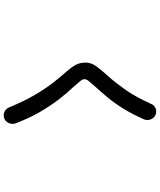

<svg xmlns="http://www.w3.org/2000/svg" viewBox="67 -899 866 1040"><g transform="rotate(90 500.0 -379.0)"><path d="M604 34Q591 34 579 26Q567 18 562 5Q523 -88 486.5 -147.5Q450 -207 419.5 -244.5Q389 -282 366.5 -307.5Q344 -333 331.5 -356Q319 -379 319 -410Q319 -440 339.5 -468Q360 -496 393 -532.5Q426 -569 465.5 -624.5Q505 -680 543 -765Q548 -778 559.5 -785Q571 -792 584 -792Q605 -792 617.5 -777.5Q630 -763 630 -745Q630 -736 627 -727Q598 -662 569 -615Q540 -568 509.5 -531Q479 -494 445 -457Q427 -437 418 -425.5Q409 -414 409 -403Q409 -393 419 -381Q429 -369 448 -347Q487 -306 521.5 -260.5Q556 -215 588 -159.5Q620 -104 648 -31Q651 -24 651 -14Q651 5 638 19.5Q625 34 604 34Z"/></g></svg>

Font: Kiwi Maru Medium
Style: Regular
Weight: 500
Designer: Hiroki-Chan
Version: Version 1.100